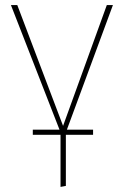

<svg xmlns="http://www.w3.org/2000/svg" viewBox="-20 -539 487 755"><path d="M243 -29H346V-9H239V192L218 196V-9H109V-29H214L23 -519H48L228 -44L400 -519H424Z"/></svg>

Font: FiraSans
Style: Regular
Weight: 150
Designer: Carrois Corporate & Edenspiekermann AG
Foundry: Carrois Corporate GbR & Edenspiekermann AG
Version: Version 3.106;PS 003.106;hotconv 1.0.70;makeotf.lib2.5.58329